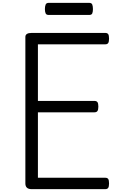

<svg xmlns="http://www.w3.org/2000/svg" viewBox="-20 -1327 834 1347"><path d="M202 0Q180 0 169 -10Q158 -20 158 -40V-1068Q158 -1082 169 -1089Q180 -1096 202 -1096H718Q733 -1096 739 -1087.5Q745 -1079 745 -1056Q745 -1034 739 -1025Q733 -1016 718 -1016H246V-619H642Q657 -619 663.5 -610.5Q670 -602 670 -579Q670 -557 663.5 -548Q657 -539 642 -539H246V-80H718Q733 -80 739 -71.5Q745 -63 745 -40Q745 -18 739 -9Q733 0 718 0ZM322 -1222Q305 -1222 300 -1233.5Q295 -1245 295 -1263Q295 -1282 300 -1294.5Q305 -1307 322 -1307H605Q623 -1307 627.5 -1294.5Q632 -1282 632 -1263Q632 -1245 627.5 -1233.5Q623 -1222 605 -1222Z"/></svg>

Font: Playwrite FR Moderne
Style: Regular
Weight: 400
Designer: Veronika Burian, José Scaglione
Foundry: TypeTogether
Version: Version 1.002